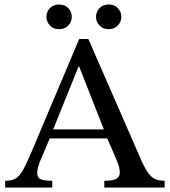

<svg xmlns="http://www.w3.org/2000/svg" viewBox="-20 -836 758 856"><path d="M213 0H3V-30Q31 -30 48 -39Q65 -48 81 -75.5Q97 -103 121 -160L333 -662H374L611 -119Q633 -70 653.5 -50Q674 -30 714 -30V0H445V-30Q460 -30 476 -32Q492 -34 503 -42Q514 -50 514 -67Q514 -78 510.5 -92.5Q507 -107 497 -129L454 -229L447 -249L333 -539H330L213 -249L206 -229L157 -113Q153 -101 149.5 -89.5Q146 -78 146 -64Q146 -43 162 -36.5Q178 -30 213 -30ZM469 -219H191L206 -259H454ZM464 -706Q439 -706 423.5 -722.5Q408 -739 408 -761Q408 -783 423.5 -799.5Q439 -816 464 -816Q490 -816 505.5 -799.5Q521 -783 521 -761Q521 -739 505.5 -722.5Q490 -706 464 -706ZM243 -706Q218 -706 202.5 -722.5Q187 -739 187 -761Q187 -783 202.5 -799.5Q218 -816 243 -816Q269 -816 284.5 -799.5Q300 -783 300 -761Q300 -739 284.5 -722.5Q269 -706 243 -706Z"/></svg>

Font: STIX Two Text
Style: Regular
Weight: 400
Designer: Ross Mills, John Hudson & Paul Hanslow, Tiro Typeworks Ltd; with prior portions MicroPress Inc., and Coen Hoffman.
Foundry: Tiro Typeworks Ltd
Version: Version 2.13 b171